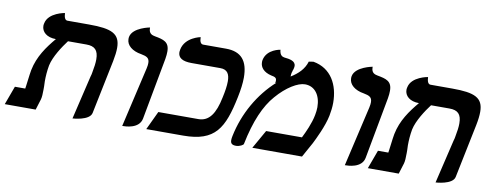

<svg xmlns="http://www.w3.org/2000/svg" viewBox="-54 -817 2742 1077"><g transform="rotate(10 1317.5 -278.0)"><path d="M389 13C389 13 485.8 8 495 -37L558 -344C564 -374 567 -399 567 -420C567 -501 518 -522 390 -522H266C252 -522 246 -538 245 -562C245 -562 152.4 -547.9 140 -485C139 -480 138 -476 138 -471C138 -436 168 -409 220 -409C174 -354 130 -294 114 -214C112 -207 108 -173 104 -143C103 -130 100 -116 99 -106H40L1 0H177L196 -61C200 -74 201 -96 201 -120V-137C201 -146 200 -155 200 -165C200 -193 202 -224 208 -257C219 -309 261 -372 289 -409H394C441 -409 463 -389 463 -336C463 -316 460 -292 454 -262C453 -254 451 -245 448 -236Z M671 6C689 6 767.6 4.9 779 -55L844 -406C847 -423 848 -437 848 -449C848 -504 814 -512 765 -521C751 -524 729 -528 729 -561V-565C729 -565 633 -548 622 -493C621 -489 621 -484 621 -480C621 -445 654 -417 706 -409C736 -403 754 -397 754 -367C754 -359 753 -349 750 -336Z M1198 -249C1179 -155 1146 -106 1085 -106H857L807 0H1017C1200 0 1244.4 -84.1 1282 -266C1290.9 -309 1296 -347 1296 -379C1296 -474 1257 -522 1169 -522H1039C1026 -522 1018 -535 1018 -561C1018 -561 931.3 -545 917 -473C916 -468 915 -462 915 -458C915 -425 941 -409 993 -409H1157C1198 -409 1211 -383 1211 -343C1211 -317 1206 -285 1198 -249Z M1639 -531C1626 -487 1594 -456 1553 -431C1553 -437 1554 -445 1555 -452C1556 -457 1558 -461 1559 -465L1558 -464C1561 -470 1563 -476 1564 -483C1565 -487 1565 -490 1565 -492C1565 -522 1530 -527 1500 -530C1490 -532 1474 -536 1471 -569C1471 -569 1395 -559 1382 -495C1381 -491 1381 -486 1381 -482C1381 -453 1402 -428 1445 -418C1468 -414 1476 -409 1476 -394C1476 -390 1476 -386 1474 -380L1481 -383C1385 -297 1317 -177 1290 -46C1288 -37 1287 -29 1287 -22C1287 -5 1294 5 1319 5C1339 5 1360 -7 1361 -13C1388 -147 1429 -240 1482 -300C1537 -364 1600 -402 1641 -402C1698 -402 1731 -354 1731 -287C1731 -273 1729 -258 1726 -242C1717 -194 1692 -140 1675 -106H1471L1411 0H1694L1741 -85C1754 -111 1793.8 -191 1806 -253C1810.9 -278 1814 -303 1814 -327C1814 -429 1768 -517 1665 -535Z M1939 6C1957 6 2035.6 4.9 2047 -55L2112 -406C2115 -423 2116 -437 2116 -449C2116 -504 2082 -512 2033 -521C2019 -524 1997 -528 1997 -561V-565C1997 -565 1901 -548 1890 -493C1889 -489 1889 -484 1889 -480C1889 -445 1922 -417 1974 -409C2004 -403 2022 -397 2022 -367C2022 -359 2021 -349 2018 -336Z M2457 13C2457 13 2553.8 8 2563 -37L2626 -344C2632 -374 2635 -399 2635 -420C2635 -501 2586 -522 2458 -522H2334C2320 -522 2314 -538 2313 -562C2313 -562 2220.4 -547.9 2208 -485C2207 -480 2206 -476 2206 -471C2206 -436 2236 -409 2288 -409C2242 -354 2198 -294 2182 -214C2180 -207 2176 -173 2172 -143C2171 -130 2168 -116 2167 -106H2108L2069 0H2245L2264 -61C2268 -74 2269 -96 2269 -120V-137C2269 -146 2268 -155 2268 -165C2268 -193 2270 -224 2276 -257C2287 -309 2329 -372 2357 -409H2462C2509 -409 2531 -389 2531 -336C2531 -316 2528 -292 2522 -262C2521 -254 2519 -245 2516 -236Z"/></g></svg>

Font: Linux Libertine O
Style: Bold Italic
Weight: 700
Italic angle: -11.5°
Designer: Philipp H. Poll
Foundry: Philipp H. Poll
Version: Version 4.1.0